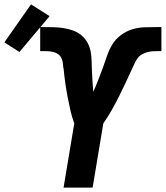

<svg xmlns="http://www.w3.org/2000/svg" viewBox="-114 -859 759 879"><path d="M177 0 226 -294Q215 -324 208 -355Q201 -386 195 -418Q189 -450 184.5 -482Q180 -514 177 -547H176Q175 -559 173.5 -571.5Q172 -584 166.5 -594.5Q161 -605 151.5 -611.5Q142 -618 130 -621Q118 -624 105.5 -624.5Q93 -625 80 -625Q78 -625 75 -625Q72 -625 70 -625V-735Q73 -735 76 -735Q79 -735 82 -735Q106 -735 129.5 -734.5Q153 -734 176 -730.5Q199 -727 220 -719.5Q241 -712 258 -698Q275 -684 286 -664.5Q297 -645 301 -623Q305 -601 305.5 -577.5Q306 -554 307 -531Q308 -508 309.5 -485Q311 -462 313 -439Q325 -465 335.5 -492Q346 -519 356 -546Q366 -573 375 -600.5Q384 -628 399 -653.5Q414 -679 438.5 -697.5Q463 -716 490.5 -724.5Q518 -733 546 -734Q574 -735 601 -735Q607 -735 613 -735Q619 -735 625 -735V-625Q622 -625 619.5 -625Q617 -625 614 -625Q602 -625 589 -624.5Q576 -624 563.5 -621Q551 -618 538.5 -611.5Q526 -605 517.5 -594.5Q509 -584 503.5 -571.5Q498 -559 492 -547Q477 -514 462 -482Q447 -450 431 -418Q415 -386 397.5 -355Q380 -324 359 -294L310 0ZM-25 -621 -94 -665 28 -839 113 -785Z"/></svg>

Font: Iosevka SS04 XBd Ex Obl
Style: Regular
Weight: 800
Width: 7
Italic angle: -9°
Monospace: yes
Designer: Belleve Invis
Foundry: Belleve Invis
Version: Version 19.0.0; ttfautohint (v1.8.4)